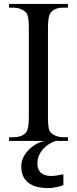

<svg xmlns="http://www.w3.org/2000/svg" viewBox="-20 -717 391 977"><path d="M325.6 -19V0H26.2V-19H50.3Q93.3 -19 113.8 -44.6Q126.7 -61.5 126.7 -123.1V-573.8Q126.7 -626.7 118.5 -643.1Q113.8 -656.9 97.4 -665.1Q75.9 -677.9 50.3 -677.9H26.2V-696.9H325.6V-677.9H300Q256.9 -677.9 237.9 -652.3Q224.1 -635.9 224.1 -573.8V-123.1Q224.1 -70.3 231.3 -53.3Q236.9 -41 252.8 -31.3Q274.9 -19 300 -19ZM88.2 129.7Q88.2 106.7 97.9 85.6Q107.7 64.6 124.4 47.2Q141 29.7 162.3 17.4Q183.6 5.1 206.7 0H263.6Q248.2 5.1 231.5 14.9Q214.9 24.6 201.5 39Q188.2 53.3 179.2 72.3Q170.3 91.3 170.3 115.4Q170.3 131.8 175.4 143.8Q180.5 155.9 189.7 163.3Q199 170.8 211.8 174.6Q224.6 178.5 240 178.5Q252.8 178.5 268.5 176.2Q284.1 173.8 302.6 169.7V224.1Q294.9 228.2 284.9 231Q274.9 233.8 264.1 235.9Q253.3 237.9 243.3 239Q233.3 240 225.6 240Q193.8 240 168.5 233.6Q143.1 227.2 125.1 213.6Q107.2 200 97.7 179.2Q88.2 158.5 88.2 129.7Z"/></svg>

Font: MM Jasmine
Style: Regular
Weight: 400
Designer: Khon Soe Zaw Thu
Version: Version 1.00 July 11, 2016, initial release